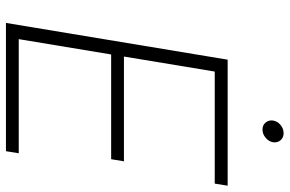

<svg xmlns="http://www.w3.org/2000/svg" viewBox="-180 -770 951 630"><g transform="rotate(90 295.0 -455.5)"><path d="M55.7 0 176.3 -727.5H589.8L583 -685.1H215.3L166 -387.2H509.8L502.9 -345.2H159.2L108.9 -42H483.4L476.6 0ZM405.8 -841.8Q391.1 -841.8 382.6 -852.1Q374 -862.3 376 -876.5Q378.4 -891.1 390.6 -901.1Q402.8 -911.1 417.5 -911.1Q432.1 -911.1 440.7 -901.1Q449.2 -891.1 447.3 -876.5Q444.8 -862.3 432.6 -852.1Q420.4 -841.8 405.8 -841.8Z"/></g></svg>

Font: Inter 17pt ExtraLight
Style: Italic
Weight: 250
Italic angle: -9.3988°
Version: Version 4.001;git-66647c0bb